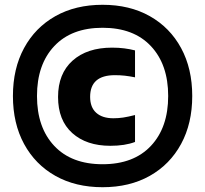

<svg xmlns="http://www.w3.org/2000/svg" viewBox="-20 -771 857 802"><path d="M408.5 11Q295.5 11 211.2 -36.5Q127 -84 80.5 -169.8Q34 -255.5 34 -370Q34 -484.5 80.5 -570.2Q127 -656 211.2 -703.5Q295.5 -751 408.5 -751Q521.5 -751 605.8 -703.5Q690 -656 736.5 -570.2Q783 -484.5 783 -370Q783 -255.5 736.5 -169.8Q690 -84 605.8 -36.5Q521.5 11 408.5 11ZM408.5 -85Q538.5 -85 610.5 -161.8Q682.5 -238.5 682.5 -370Q682.5 -501.5 610.5 -578.2Q538.5 -655 408.5 -655Q278.5 -655 206.5 -578.2Q134.5 -501.5 134.5 -370Q134.5 -238.5 206.5 -161.8Q278.5 -85 408.5 -85ZM441 -162Q341 -162 281.8 -215.2Q222.5 -268.5 222.5 -366Q222.5 -463.5 283.2 -517.8Q344 -572 448 -572Q475.5 -572 499 -569Q522.5 -566 544 -560.5V-448Q521.5 -452.5 501.8 -454.8Q482 -457 460 -457Q356.5 -457 356.5 -366.5Q356.5 -322.5 382 -299.8Q407.5 -277 453.5 -277Q474.5 -277 494.5 -280Q514.5 -283 544 -290.5V-178Q502 -162 441 -162Z"/></svg>

Font: Encode Sans SmCnd XBd
Style: Regular
Weight: 800
Width: 4
Designer: Multiple Designers
Foundry: Impallari Type
Version: Version 3.002; ttfautohint (v1.8.3) -l 8 -r 50 -G 200 -x 14 